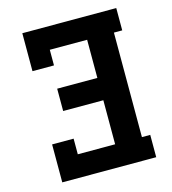

<svg xmlns="http://www.w3.org/2000/svg" viewBox="-109 -825 819 914"><g transform="rotate(-15 300.0 -367.5)"><path d="M85 0V-187H191V-110H375V-327H177V-437H375V-625H191V-548H85V-735H548V-625H507V-110H548V0Z"/></g></svg>

Font: Iosevka Slab XBdEx
Style: Regular
Weight: 800
Width: 7
Monospace: yes
Designer: Belleve Invis
Foundry: Belleve Invis
Version: Version 11.1.0; ttfautohint (v1.8.3)